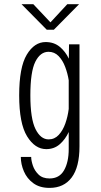

<svg xmlns="http://www.w3.org/2000/svg" viewBox="-20 -716 490 936"><path d="M205.5 11Q150.5 11 112 -51.5Q73.5 -114 73.5 -251Q73.5 -388 110.5 -449.5Q147.5 -511 202.5 -511Q243 -511 271 -488Q299 -465 315.5 -430L316.5 -500H367.5V-2.5Q367.5 98.5 329.5 149.2Q291.5 200 221.5 200Q173.5 200 142.5 177.2Q111.5 154.5 96.5 119.5Q81.5 84.5 81.5 49H132Q132 66.5 140.2 91.2Q148.5 116 168 135Q187.5 154 221.5 154Q269.5 154 292.2 114.2Q315 74.5 315 10.5V-72.5Q298.5 -36.5 271.2 -12.8Q244 11 205.5 11ZM128 -251Q128 -137.5 153 -87Q178 -36.5 217 -36.5Q246 -36.5 266.2 -58.2Q286.5 -80 298.5 -114Q310.5 -148 315 -185V-324.5Q310 -357 298 -389.2Q286 -421.5 265.8 -442.5Q245.5 -463.5 216.5 -463.5Q176.5 -463.5 152.2 -415Q128 -366.5 128 -251ZM85 -695.5H142.5L226 -607L308 -695.5H365.5L242.5 -571H208Z"/></svg>

Font: Trispace Condensed ExtraLight
Style: Regular
Weight: 200
Width: 3
Designer: Tyler Finck
Foundry: Etcetera Type Company
Version: Version 1.210; ttfautohint (v1.8.3)